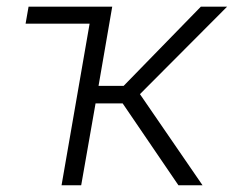

<svg xmlns="http://www.w3.org/2000/svg" viewBox="-20 -548 692 568"><path d="M342.8 -242.2H262.7L220.2 0H162.1L245.1 -478H55.7L64.5 -528.3H312L271.5 -293.9H345.7L574.2 -528.3H651.9L394 -269.5L579.1 0H507.8Z"/></svg>

Font: RobotoInd Light
Style: Italic
Weight: 300
Italic angle: -12°
Designer: Google
Version: Version 2.001151; 2014